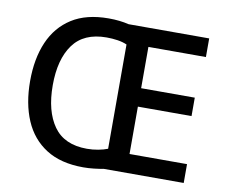

<svg xmlns="http://www.w3.org/2000/svg" viewBox="-80 -824 1101 934"><g transform="rotate(10 470.5 -357.5)"><path d="M384 -725Q439 -725 484 -714H882V-622H598V-418H863V-327H598V-93H882V0H488Q466 4 439.5 7Q413 10 387 10Q276 10 203.5 -36Q131 -82 95.5 -165Q60 -248 60 -359Q60 -470 95.5 -552Q131 -634 202.5 -679.5Q274 -725 384 -725ZM390 -632Q278 -632 225 -559Q172 -486 172 -358Q172 -230 224.5 -156Q277 -82 389 -82Q417 -82 444 -87Q471 -92 491 -100V-615Q471 -624 444.5 -628Q418 -632 390 -632Z"/></g></svg>

Font: Noto Sans Bengali Medium
Style: Regular
Weight: 500
Designer: Jelle Bosma - Monotype Design Team
Foundry: Monotype Imaging Inc.
Version: Version 2.003; ttfautohint (v1.8.4.7-5d5b)